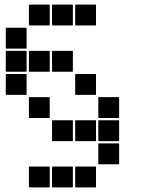

<svg xmlns="http://www.w3.org/2000/svg" viewBox="-20 -715 640 830"><path d="M307 -695H393Q395 -695 395 -693V-607Q395 -605 393 -605H307Q305 -605 305 -607V-693Q305 -695 307 -695ZM207 -695H293Q295 -695 295 -693V-607Q295 -605 293 -605H207Q205 -605 205 -607V-693Q205 -695 207 -695ZM107 -695H193Q195 -695 195 -693V-607Q195 -605 193 -605H107Q105 -605 105 -607V-693Q105 -695 107 -695ZM7 -595H93Q95 -595 95 -593V-507Q95 -505 93 -505H7Q5 -505 5 -507V-593Q5 -595 7 -595ZM207 -495H293Q295 -495 295 -493V-407Q295 -405 293 -405H207Q205 -405 205 -407V-493Q205 -495 207 -495ZM107 -495H193Q195 -495 195 -493V-407Q195 -405 193 -405H107Q105 -405 105 -407V-493Q105 -495 107 -495ZM7 -495H93Q95 -495 95 -493V-407Q95 -405 93 -405H7Q5 -405 5 -407V-493Q5 -495 7 -495ZM307 -395H393Q395 -395 395 -393V-307Q395 -305 393 -305H307Q305 -305 305 -307V-393Q305 -395 307 -395ZM7 -395H93Q95 -395 95 -393V-307Q95 -305 93 -305H7Q5 -305 5 -307V-393Q5 -395 7 -395ZM407 -295H493Q495 -295 495 -293V-207Q495 -205 493 -205H407Q405 -205 405 -207V-293Q405 -295 407 -295ZM107 -295H193Q195 -295 195 -293V-207Q195 -205 193 -205H107Q105 -205 105 -207V-293Q105 -295 107 -295ZM407 -195H493Q495 -195 495 -193V-107Q495 -105 493 -105H407Q405 -105 405 -107V-193Q405 -195 407 -195ZM307 -195H393Q395 -195 395 -193V-107Q395 -105 393 -105H307Q305 -105 305 -107V-193Q305 -195 307 -195ZM207 -195H293Q295 -195 295 -193V-107Q295 -105 293 -105H207Q205 -105 205 -107V-193Q205 -195 207 -195ZM407 -95H493Q495 -95 495 -93V-7Q495 -5 493 -5H407Q405 -5 405 -7V-93Q405 -95 407 -95ZM307 5H393Q395 5 395 7V93Q395 95 393 95H307Q305 95 305 93V7Q305 5 307 5ZM207 5H293Q295 5 295 7V93Q295 95 293 95H207Q205 95 205 93V7Q205 5 207 5ZM107 5H193Q195 5 195 7V93Q195 95 193 95H107Q105 95 105 93V7Q105 5 107 5Z"/></svg>

Font: Pixel Panel Black
Style: Regular
Weight: 900
Monospace: yes
Designer: Óliver Lalan
Foundry: Óliver Lalan
Version: Version 1.000; ttfautohint (v1.8.4.7-5d5b-dirty);gftools[0.9